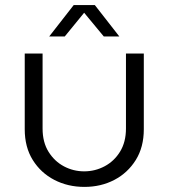

<svg xmlns="http://www.w3.org/2000/svg" viewBox="-20 -720 661 753"><path d="M311 13Q246 13 193 -14.5Q140 -42 108.5 -92.5Q77 -143 77 -213V-510H147V-216Q147 -162 170.5 -124.5Q194 -87 231 -67.5Q268 -48 310 -48Q353 -48 390.5 -68Q428 -88 451 -125.5Q474 -163 474 -216V-510H544V-213Q544 -143 512.5 -92.5Q481 -42 428.5 -14.5Q376 13 311 13ZM173 -577 269 -700H352L448 -577H387L310 -670L234 -577Z"/></svg>

Font: MuseoModerno Light
Style: Regular
Weight: 300
Designer: Pablo Cosgaya, Héctor Gatti, Marcela Romero, and the Authors of The MuseoModerno Project.
Foundry: Omnibus-Type Team
Version: Version 1.001